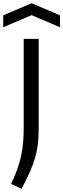

<svg xmlns="http://www.w3.org/2000/svg" viewBox="-51 -981 392 1191"><path d="M18 160Q40 113 55 72Q70 31 79 -9.5Q88 -50 92 -93Q96 -136 96 -187V-740H189V-181Q189 -130 184 -87.5Q179 -45 166.5 -2Q154 41 133.5 87Q113 133 83 190ZM-31 -886 145 -961 321 -886V-812L145 -887L-31 -812Z"/></svg>

Font: Encode Sans Wide
Style: Regular
Weight: 400
Designer: Pablo Impallari, Andres Torresi
Foundry: Pablo Impallari, Andres Torresi
Version: Version 1.000; ttfautohint (v1.00) -l 8 -r 50 -G 200 -x 14 -